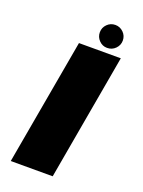

<svg xmlns="http://www.w3.org/2000/svg" viewBox="-154 -895 720 966"><g transform="rotate(20 206.0 -412.0)"><path d="M30.5 0H255L374 -675H150ZM290.5 -700.5Q317 -700.5 335 -718.8Q353 -737 353 -762Q353 -787.5 334.8 -805.5Q316.5 -823.5 291.5 -823.5Q266 -823.5 248 -805.5Q230 -787.5 230 -762Q230 -737 247.8 -718.8Q265.5 -700.5 290.5 -700.5Z"/></g></svg>

Font: Anybody Expanded ExtraBold
Style: Italic
Weight: 800
Width: 7
Italic angle: -10°
Version: Version 1.113;gftools[0.9.25]